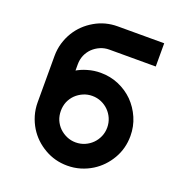

<svg xmlns="http://www.w3.org/2000/svg" viewBox="-206 -1445 1571 1631"><g transform="rotate(20 579.5 -629.5)"><path d="M160.2 -839.8Q229.5 -839.8 370.1 -839.8Q370.1 -699.2 370.1 -419.9Q299.8 -419.9 160.2 -419.9Q160.2 -559.6 160.2 -839.8ZM579.1 -1048.8Q579.1 -1119.1 579.1 -1258.8Q719.7 -1258.8 999 -1258.8Q999 -1189.5 999 -1048.8Q859.4 -1048.8 579.1 -1048.8ZM579.1 -210Q623 -210 661.1 -226.6Q699.2 -243.2 727.5 -271.5Q755.9 -299.8 772.5 -337.9Q789.1 -376 789.1 -419.9Q859.4 -419.9 999 -419.9Q999 -306.6 944.3 -212.9Q889.6 -119.1 800.8 -63.5Q752 -33.2 696.3 -16.6Q640.6 0 579.1 0Q579.1 -52.7 579.1 -105.5Q579.1 -158.2 579.1 -210ZM370.1 -419.9Q370.1 -376 385.7 -337.9Q402.3 -299.8 430.7 -271.5Q460 -243.2 498 -226.6Q536.1 -210 579.1 -210Q579.1 -140.6 579.1 0Q466.8 0 373 -54.7Q278.3 -109.4 222.7 -199.2Q193.4 -247.1 176.8 -302.7Q160.2 -359.4 160.2 -419.9Q212.9 -419.9 264.6 -419.9Q317.4 -419.9 370.1 -419.9ZM789.1 -419.9Q789.1 -462.9 772.5 -502Q755.9 -540 727.5 -568.4Q699.2 -596.7 661.1 -613.3Q623 -629.9 579.1 -629.9Q579.1 -699.2 579.1 -838.9Q666 -838.9 742.2 -806.6Q819.3 -773.4 876 -716.8Q932.6 -659.2 965.8 -583Q999 -506.8 999 -419.9Q946.3 -419.9 893.6 -419.9Q841.8 -419.9 789.1 -419.9ZM579.1 -629.9Q536.1 -629.9 498 -613.3Q460 -596.7 430.7 -568.4Q402.3 -540 385.7 -502Q370.1 -462.9 370.1 -419.9Q299.8 -419.9 160.2 -419.9Q160.2 -532.2 214.8 -627Q268.6 -720.7 358.4 -776.4Q406.2 -806.6 462.9 -822.3Q518.6 -838.9 579.1 -838.9Q579.1 -787.1 579.1 -734.4Q579.1 -681.6 579.1 -629.9ZM579.1 -1048.8Q536.1 -1048.8 498 -1032.2Q460 -1015.6 430.7 -987.3Q402.3 -959 385.7 -920.9Q370.1 -882.8 370.1 -838.9Q299.8 -838.9 160.2 -838.9Q160.2 -899.4 176.8 -956.1Q193.4 -1011.7 222.7 -1059.6Q278.3 -1149.4 373 -1204.1Q466.8 -1258.8 579.1 -1258.8Q579.1 -1206.1 579.1 -1153.3Q579.1 -1101.6 579.1 -1048.8Z"/></g></svg>

Font: CornerV20
Style: Regular
Weight: 400
Designer: Olivier Tavernier
Version: Version 20